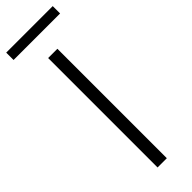

<svg xmlns="http://www.w3.org/2000/svg" viewBox="-305 -873 882 882"><g transform="rotate(-45 136.0 -432.5)"><path d="M163.6 -710.9V0H103.5V-710.9ZM287.1 -864.7V-816.9H-15.1V-864.7Z"/></g></svg>

Font: Vazirmatn UI FD ExtraLight
Style: Regular
Weight: 200
Designer: Saber Rastikerdar
Foundry: Saber Rastikerdar
Version: Version 33.003